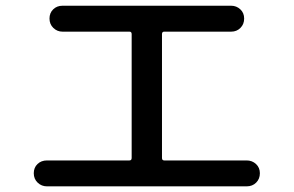

<svg xmlns="http://www.w3.org/2000/svg" viewBox="-20 -700 1040 680"><path d="M146.5 -40Q127 -40 113.3 -53.2Q99.6 -66.4 99.6 -86.4Q99.6 -106.4 112.8 -119.1Q126 -131.8 146.5 -131.8H438.5Q446.3 -131.8 446.3 -140.6V-579.1Q446.3 -587.9 438.5 -587.9H201.2Q182.6 -587.9 168.9 -601.1Q155.3 -614.3 155.3 -634.3Q155.3 -654.3 168.5 -667Q181.6 -679.7 201.2 -679.7H798.8Q817.4 -679.7 831.1 -667Q844.7 -654.3 844.7 -634.3Q844.7 -614.3 831.5 -601.1Q818.4 -587.9 798.8 -587.9H561.5Q553.7 -587.9 553.7 -579.1V-140.6Q553.7 -131.8 561.5 -131.8H853.5Q873 -131.8 886.7 -119.1Q900.4 -106.4 900.4 -86.4Q900.4 -66.4 887.2 -53.2Q874 -40 853.5 -40Z"/></svg>

Font: Rounded Mgen+ 2p medium
Style: Regular
Weight: 500
Designer: [Source Han Sans]
Ryoko NISHIZUKA  (kana & ideographs); Paul D. Hunt (Latin, Greek & Cyrillic); Wenlong ZHANG  (bopomofo
Version: Version 1.059.20150602